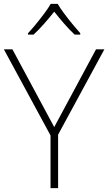

<svg xmlns="http://www.w3.org/2000/svg" viewBox="-20 -968 557 988"><path d="M259 -314 474 -714H517L279 -275V0H240V-271L0 -714H44ZM277 -948Q289 -927 309.5 -899.5Q330 -872 352.5 -844.5Q375 -817 393 -797V-790H364Q337 -815 309 -847.5Q281 -880 259 -908Q237 -880 208.5 -847.5Q180 -815 153 -790H124V-797Q143 -817 165.5 -844.5Q188 -872 208.5 -899.5Q229 -927 241 -948Z"/></svg>

Font: Noto Sans Gujarati UI ExtraLight
Style: Regular
Weight: 200
Designer: Jelle Bosma - Monotype Design Team, Universal Thirst
Foundry: Monotype Imaging Inc.
Version: Version 2.106; ttfautohint (v1.8.4.7-5d5b)